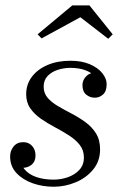

<svg xmlns="http://www.w3.org/2000/svg" viewBox="-20 -700 454 730"><path d="M184 10Q142 10 104.2 -3.2Q66.5 -16.5 42.5 -42.2Q18.5 -68 18.5 -105Q18.5 -127 31.8 -143.2Q45 -159.5 68.5 -159.5Q89 -159.5 102 -145.2Q115 -131 115 -109Q115 -86 100.5 -74Q86 -62 67 -62Q54 -62 43 -66.5Q32 -71 25.8 -80.5Q19.5 -90 19.5 -105H56.5Q56.5 -76.5 72.8 -56.8Q89 -37 117.8 -27Q146.5 -17 183.5 -17Q211.5 -17 238 -26.2Q264.5 -35.5 281.8 -54.2Q299 -73 299 -101Q299 -129 283.2 -149Q267.5 -169 242.5 -185Q217.5 -201 189.2 -216Q161 -231 136 -248.2Q111 -265.5 95.2 -288Q79.5 -310.5 79.5 -342Q79.5 -379 101 -407.8Q122.5 -436.5 160.5 -452.8Q198.5 -469 247.5 -469Q291.5 -469 322.2 -455.5Q353 -442 369.2 -421.5Q385.5 -401 385.5 -380Q385.5 -353 371.8 -340.8Q358 -328.5 340.5 -328.5Q322 -328.5 307.8 -340.2Q293.5 -352 293.5 -376.5Q293.5 -394.5 306.8 -409Q320 -423.5 340.5 -423.5Q354.5 -423.5 369.5 -411.2Q384.5 -399 384.5 -380H352.5Q352.5 -397 339.5 -411Q326.5 -425 303 -433.5Q279.5 -442 247.5 -442Q222 -442 198.8 -434.2Q175.5 -426.5 160.8 -410.8Q146 -395 146 -370.5Q146 -345.5 161.2 -328Q176.5 -310.5 201 -296.2Q225.5 -282 253.2 -267.5Q281 -253 305.2 -235.2Q329.5 -217.5 345 -192.8Q360.5 -168 360.5 -132Q360.5 -87.5 334.5 -55.8Q308.5 -24 268 -7Q227.5 10 184 10ZM138 -554 123 -569.5 255 -679.5H320L408.5 -569.5L391.5 -552.5L285.5 -634.5Z"/></svg>

Font: Bodoni Moda 9pt
Style: Italic
Weight: 400
Italic angle: -13°
Designer: Owen Earl
Foundry: indestructible type
Version: Version 2.005